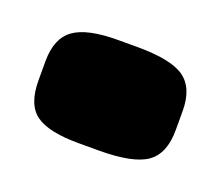

<svg xmlns="http://www.w3.org/2000/svg" viewBox="-47 -220 336 292"><g transform="rotate(20 121.0 -74.0)"><path d="M10 -59V-90Q10 -127 31.5 -142.5Q53 -158 103 -158H134Q189 -158 210.5 -142.5Q232 -127 232 -90V-59Q232 -21 210 -5.5Q188 10 132 10H100Q51 10 30.5 -5Q10 -20 10 -59Z"/></g></svg>

Font: Passion One Black
Style: Regular
Weight: 900
Designer: Alejandro Lo Celso
Foundry: Fontstage
Version: Version 1.002